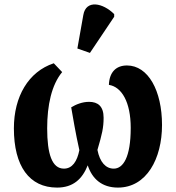

<svg xmlns="http://www.w3.org/2000/svg" viewBox="-20 -841 798 871"><path d="M388 -601 498 -765V-777C447 -828 370 -844 358 -773L331 -621ZM239 10C311 10 353 -28 378 -91C398 -30 442 10 515 10C645 10 715 -121 715 -274C715 -430 652 -544 556 -544C506 -544 476 -513 474 -456C532 -447 573 -378 573 -261C573 -126 538 -76 496 -76C460 -76 433 -105 422 -161C443 -232 450 -262 450 -307C450 -359 424 -379 384 -379C353 -379 324 -367 303 -354C310 -314 323 -235 340 -160C330 -109 308 -76 270 -76C216 -76 194 -142 194 -259C194 -364 214 -456 262 -514L224 -554C109 -516 43 -403 43 -259C43 -87 113 10 239 10Z"/></svg>

Font: Noto Serif Condensed ExtraBold
Style: Regular
Weight: 800
Width: 3
Designer: Monotype Design Team
Foundry: Monotype Imaging Inc.
Version: Version 2.013